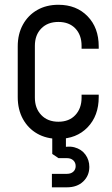

<svg xmlns="http://www.w3.org/2000/svg" viewBox="-20 -575 475 812"><path d="M227 12.2Q176.1 12.2 137.4 -9.9Q98.8 -32 76.9 -71.8Q55 -111.6 55 -164.5V-378.8Q55 -431.2 76.9 -470.9Q98.8 -510.6 137.4 -532.7Q176.1 -554.8 227 -554.8Q303.4 -554.8 350.4 -506.2Q397.5 -457.8 397.5 -378.8V-368.8H325V-381.2Q325 -427 298.7 -454.6Q272.4 -482.2 227 -482.2Q181.6 -482.2 154.6 -454.6Q127.5 -427 127.5 -381.2V-162Q127.5 -116.7 154.6 -88.5Q181.6 -60.2 227 -60.2Q272.4 -60.2 298.7 -88.5Q325 -116.7 325 -162V-174.5H397.5V-164.5Q397.5 -85.3 350.4 -36.5Q303.4 12.2 227 12.2ZM199.5 217.2V160.2H263.2Q279.8 160.2 289.9 151.2Q300 142.1 300 127.5Q300 112.5 289.9 103.1Q279.8 93.8 263.2 93.8H227.5L201 76V-18.2H258.8V62.2L223.5 54.8Q264.6 39.9 294.8 48Q324.9 56.1 341.3 78.9Q357.8 101.6 357.8 130.9Q357.8 167.9 331.9 192.6Q306 217.2 263.2 217.2Z"/></svg>

Font: Mohave Light
Style: Regular
Weight: 300
Designer: Gumpita Rahayu
Foundry: Tokotype
Version: Version 2.003